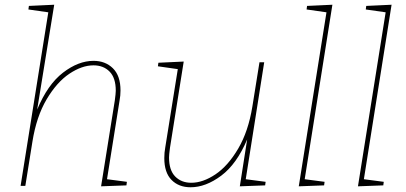

<svg xmlns="http://www.w3.org/2000/svg" viewBox="-20 -785 1715 811"><path d="M432 -28 516 -17 514 -2 407 2 465 -361Q469 -391 469 -402Q469 -456 443 -482.5Q417 -509 375 -509Q326 -509 273 -473.5Q220 -438 177 -365.5Q134 -293 117 -187L87 0H67L184 -733L100 -745L102 -760L209 -765L137 -322Q181 -428 246 -478Q311 -528 375 -528Q425 -528 457 -496.5Q489 -465 489 -403Q489 -381 485 -360Z M1018 -28 1102 -17 1100 -2 993 2 1024 -196Q980 -92 914.5 -43Q849 6 785 6Q735 6 704.5 -25Q674 -56 674 -117Q674 -141 678 -162L731 -493L647 -505L649 -520L756 -525L698 -161Q694 -131 694 -120Q694 -66 720 -39.5Q746 -13 788 -13Q837 -13 890 -48.5Q943 -84 986 -157Q1029 -230 1046 -335L1076 -522H1096Z M1277 -760 1384 -765 1267 -28 1351 -17 1349 -2 1242 2 1359 -733 1275 -745Z M1527 -760 1634 -765 1517 -28 1601 -17 1599 -2 1492 2 1609 -733 1525 -745Z"/></svg>

Font: Bitter Pro Thin
Style: Italic
Weight: 250
Italic angle: -9°
Designer: Sol Matas, and Bitter project Authors
Foundry: Sol Matas
Version: Version 1.010